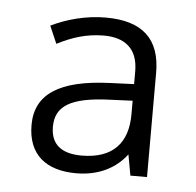

<svg xmlns="http://www.w3.org/2000/svg" viewBox="-35 -758 411 403"><g transform="rotate(5 170.0 -556.5)"><path d="M173 -722C131 -722 91 -711 58 -695L74 -658C105 -674 136 -684 172 -684C215 -684 244 -664 244 -615V-588L194 -586C87 -582 37 -549 37 -484C37 -421 76 -391 139 -391C189 -391 224 -412 245 -440L253 -396H288V-616C288 -687 250 -722 173 -722ZM197 -551 244 -553V-524C244 -465 214 -429 147 -429C106 -429 82 -446 82 -484C82 -528 114 -548 197 -551Z"/></g></svg>

Font: Noto Sans Telugu Light
Style: Regular
Weight: 300
Designer: Jelle Bosma - Monotype Design Team
Foundry: Monotype Imaging Inc.
Version: Version 2.005